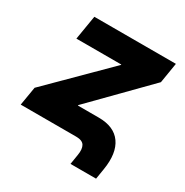

<svg xmlns="http://www.w3.org/2000/svg" viewBox="-155 -661 876 911"><g transform="rotate(30 283.5 -205.5)"><path d="M354.5 125.5 363.3 71.3Q369.1 36.6 358.2 18.3Q347.2 0 313 0H9.3L26.4 -102.1L327.1 -400.9L327.6 -403.3H81.5L103.5 -535.6H550.3L532.2 -424.8L247.1 -134.8L246.6 -131.8H360.8Q445.3 -131.8 482.4 -79.3Q519.5 -26.9 503.9 68.4L494.6 125.5Z"/></g></svg>

Font: Inter 20pt ExtraBold
Style: Italic
Weight: 800
Italic angle: -9.3988°
Version: Version 4.001;git-66647c0bb